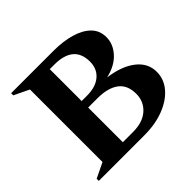

<svg xmlns="http://www.w3.org/2000/svg" viewBox="-158 -841 1022 1022"><g transform="rotate(-45 353.0 -330.0)"><path d="M44 0V-16L129 -57V-603L44 -644V-660H364Q436 -660 492.5 -643.5Q549 -627 581.5 -594.5Q614 -562 614 -512Q614 -461 575.5 -418Q537 -375 465 -358Q562 -345 617.5 -301.5Q673 -258 673 -192Q673 -137 636 -93.5Q599 -50 534.5 -25Q470 0 388 0ZM314 -605H280V-365H320Q386 -365 423 -396.5Q460 -428 460 -482Q460 -605 314 -605ZM349 -316H280V-55H356Q430 -55 471.5 -92Q513 -129 513 -187Q513 -253 470.5 -284.5Q428 -316 349 -316Z"/></g></svg>

Font: Spectral SC
Style: Bold
Weight: 700
Designer: Jean-Baptiste Levee
Foundry: Production Type
Version: Version 2.001